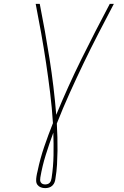

<svg xmlns="http://www.w3.org/2000/svg" viewBox="-20 -755 640 990"><path d="M213 215Q201 215 190.5 211Q180 207 173.5 198.5Q167 190 166.5 178.5Q166 167 168 155Q169 148 170.5 141Q172 134 174 126Q187 63 208 1.5Q229 -60 253 -120Q248 -199 238.5 -276.5Q229 -354 217.5 -430.5Q206 -507 192.5 -583Q179 -659 164 -735H185Q213 -594 235.5 -451.5Q258 -309 270 -163Q330 -309 400.5 -451.5Q471 -594 546 -735H567Q527 -659 487.5 -582.5Q448 -506 411 -429Q374 -352 339 -274.5Q304 -197 273 -118Q275 -83 276 -48Q277 -13 276.5 22.5Q276 58 274 93.5Q272 129 266 165Q265 175 261.5 184.5Q258 194 250.5 201.5Q243 209 233 212Q223 215 213 215ZM213 196Q219 196 225.5 194Q232 192 236.5 187Q241 182 243 175.5Q245 169 246 163Q255 104 256 45.5Q257 -13 255 -71Q234 -14 216 43.5Q198 101 188 160Q187 167 187 173.5Q187 180 190.5 185.5Q194 191 200 193.5Q206 196 213 196Z"/></svg>

Font: Iosevka Etoile Thin Oblique
Style: Regular
Weight: 100
Italic angle: -9°
Designer: Belleve Invis
Foundry: Belleve Invis
Version: Version 15.5.2; ttfautohint (v1.8.4)